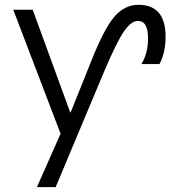

<svg xmlns="http://www.w3.org/2000/svg" viewBox="-20 -560 715 800"><path d="M274.4 -91.8 355.5 -293.9Q412.1 -438.5 455.6 -489.3Q499 -540 556.6 -540Q669.9 -540 669.9 -407.2Q669.9 -340.8 644.5 -293H569.3Q597.7 -339.8 596.7 -402.3Q596.7 -473.6 553.7 -472.7Q527.3 -472.7 497.6 -430.7Q467.8 -388.7 415 -264.6L211.9 219.7H133.8L232.4 -2.9L35.2 -519.5H116.2L272.5 -91.8Z"/></svg>

Font: Mgen+ 1c regular
Style: Regular
Weight: 400
Designer: [Source Han Sans]
Ryoko NISHIZUKA  (kana & ideographs); Paul D. Hunt (Latin, Greek & Cyrillic); Wenlong ZHANG  (bopomofo
Version: Version 1.059.20150602